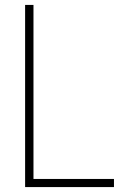

<svg xmlns="http://www.w3.org/2000/svg" viewBox="-20 -760 485 780"><path d="M82 0V-740H116V-33H443V0Z"/></svg>

Font: Encode Sans Condensed Condensed Thin
Style: Regular
Weight: 100
Width: 3
Designer: Multiple Designers
Foundry: Impallari Type
Version: Version 3.000; ttfautohint (v1.8.3) -l 8 -r 50 -G 200 -x 14 